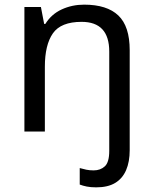

<svg xmlns="http://www.w3.org/2000/svg" viewBox="-20 -566 658 826"><path d="M394 240Q370 240 353 236.5Q336 233 323 228V157Q337 161 351 164Q365 167 383 167Q412 167 431 149.5Q450 132 450 83V-344Q450 -472 331 -472Q242 -472 207.5 -422.5Q173 -373 173 -279V0H85V-536H156L170 -463H175Q201 -505 245.5 -525.5Q290 -546 342 -546Q440 -546 489 -499.5Q538 -453 538 -350V80Q538 130 522.5 166Q507 202 475.5 221Q444 240 394 240Z"/></svg>

Font: Noto Sans Lisu
Style: Regular
Weight: 400
Designer: Monotype Design Team. David Williams.
Foundry: Monotype Imaging Inc.
Version: Version 2.102